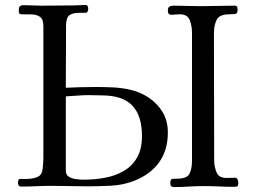

<svg xmlns="http://www.w3.org/2000/svg" viewBox="-20 -755 1040 779"><path d="M556 -203Q556 -286 516.5 -327Q477 -368 393 -368Q380 -368 366.5 -368.5Q353 -369 339 -369Q316 -369 293 -367Q270 -365 247 -364V-63Q247 -45 260 -37.5Q273 -30 290.5 -28Q308 -26 320 -26Q365 -26 407 -34Q449 -42 482.5 -61.5Q516 -81 536 -115.5Q556 -150 556 -203ZM661 -218Q661 -145 625 -95.5Q589 -46 521 -20Q478 -4 429 -1.5Q380 1 335 1Q298 1 261.5 0Q225 -1 188 -1Q158 -1 127.5 0.5Q97 2 67 2Q53 2 53 -13Q53 -18 54.5 -23.5Q56 -29 62 -29Q76 -29 89.5 -29Q103 -29 116 -32Q139 -37 146 -48Q153 -59 154 -81Q156 -98 156 -115Q156 -132 156 -148V-648Q156 -677 142.5 -686.5Q129 -696 109 -696.5Q89 -697 68 -697Q60 -697 58 -701.5Q56 -706 56 -713Q56 -724 60 -729Q64 -734 76 -734Q94 -734 111.5 -733Q129 -732 147 -732Q180 -732 213 -732.5Q246 -733 279 -733Q291 -733 303.5 -734Q316 -735 328 -735Q333 -735 335.5 -730Q338 -725 338 -721Q338 -703 326.5 -703Q315 -703 303 -703Q296 -703 289.5 -702.5Q283 -702 277 -700Q258 -695 253 -682Q248 -669 248 -652Q248 -589 247.5 -525.5Q247 -462 247 -399Q309 -402 370 -402Q403 -402 437 -400.5Q471 -399 503 -392Q547 -383 582.5 -359.5Q618 -336 639.5 -300.5Q661 -265 661 -218ZM947 -13Q947 -3 943.5 0Q940 3 930 3Q899 3 868 1.5Q837 0 806 0Q776 0 746 2Q716 4 686 4Q671 4 671 -11Q671 -28 678.5 -29Q686 -30 698 -30Q738 -30 748.5 -49.5Q759 -69 759 -104V-623Q759 -649 750 -673Q741 -697 709 -697Q701 -697 692 -696Q683 -695 675 -695Q661 -695 661 -711Q661 -724 667 -728Q673 -732 685 -732Q712 -732 739 -731Q766 -730 793 -730Q828 -730 862.5 -731Q897 -732 931 -732Q940 -732 942 -727.5Q944 -723 944 -715Q944 -699 933 -698Q922 -697 911 -697Q871 -697 859.5 -675.5Q848 -654 848 -619Q848 -490 848.5 -361.5Q849 -233 849 -104Q849 -79 858.5 -56Q868 -33 899 -33Q907 -33 916 -33.5Q925 -34 933 -34Q941 -34 944 -27Q947 -20 947 -13Z"/></svg>

Font: Kaisei Tokumin
Style: Regular
Weight: 400
Designer: Font-Kai, 金井和夫
Foundry: KAZUO KANAI
Version: Version 5.003